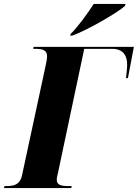

<svg xmlns="http://www.w3.org/2000/svg" viewBox="-62 -951 697 971"><path d="M295 -779 293 -771H304C390 -803 538 -891 570 -921L573 -931H412C383 -886 333 -816 295 -779ZM-42 0H298L301 -10H284C246 -10 225 -16 225 -42C225 -50 226 -56 230 -71L364 -704H506C559 -704 582 -671 581 -622C581 -610 579 -582 575 -556H585L615 -714H108L106 -704H117C154 -704 176 -697 176 -667C176 -654 171 -626 166 -606L50 -67C41 -20 13 -10 -28 -10H-39Z"/></svg>

Font: Noto Serif Display Condensed Black
Style: Italic
Weight: 900
Width: 3
Italic angle: -12°
Designer: Monotype Design Team
Foundry: Monotype Imaging Inc.
Version: Version 2.009